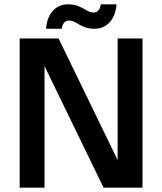

<svg xmlns="http://www.w3.org/2000/svg" viewBox="-20 -868 750 888"><path d="M459 0 124 -690H251L586 0ZM71 0V-690H186V0ZM524 0V-690H639V0ZM193 -735Q197 -787 224 -817.5Q251 -848 295 -848Q325 -848 345.5 -838.5Q366 -829 382 -819.5Q398 -810 413 -810Q427 -810 435.5 -820.5Q444 -831 446 -848H519Q515 -796 487.5 -765.5Q460 -735 417 -735Q388 -735 367 -744.5Q346 -754 330.5 -763.5Q315 -773 299 -773Q285 -773 276.5 -763Q268 -753 266 -735Z"/></svg>

Font: Radio Canada Big Medium
Style: Regular
Weight: 500
Designer: Étienne Aubert Bonn
Foundry: Coppers and Brasses
Version: Version 1.001